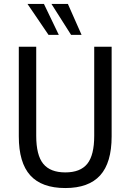

<svg xmlns="http://www.w3.org/2000/svg" viewBox="-20 -941 659 970"><path d="M310 9Q191 9 133 -55Q75 -119 75 -252V-705H163V-255Q163 -157 198.5 -113.5Q234 -70 310 -70Q386 -70 421 -113.5Q456 -157 456 -255V-705H544V-252Q544 -119 486 -55Q428 9 310 9ZM339 -765 240 -921H323L392 -765ZM225 -765 119 -921H202L277 -765Z"/></svg>

Font: Nunito Sans 10pt Condensed Medium
Style: Regular
Weight: 500
Width: 3
Designer: Vernon Adams
Foundry: Vernon Adams
Version: Version 3.101;gftools[0.9.27]